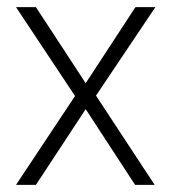

<svg xmlns="http://www.w3.org/2000/svg" viewBox="-20 -520 482 540"><path d="M191 -250 25 -500H81L221 -286L361 -500H417L250 -251L415 0H360L221 -213L81 0H25Z"/></svg>

Font: Cairo Light
Style: Regular
Weight: 300
Designer: Mohamed Gaber, the designers of Titillium
Foundry: Kief Type Foundry
Version: Version 2.009; ttfautohint (v1.5.33-1714) -l 8 -r 50 -G 200 